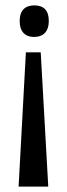

<svg xmlns="http://www.w3.org/2000/svg" viewBox="-20 -559 247 712"><path d="M76 -365H131L159 133H49ZM107 -539Q161 -539 161 -481Q161 -453 147 -437.5Q133 -422 106 -422Q81 -422 67 -437Q53 -452 53 -481Q53 -510 67 -524.5Q81 -539 107 -539Z"/></svg>

Font: Bricolage Grotesque 24pt Condensed
Style: Regular
Weight: 400
Width: 3
Designer: Mathieu Triay
Foundry: Atelier Triay
Version: Version 1.001;gftools[0.9.33.dev8+g029e19f]